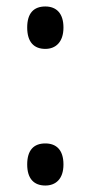

<svg xmlns="http://www.w3.org/2000/svg" viewBox="-20 -563 280 593"><path d="M64 -478C64 -433 85 -412 120 -412C152 -412 176 -433 176 -478C176 -522 154 -543 120 -543C84 -543 64 -522 64 -478ZM64 -55C64 -11 85 10 120 10C152 10 176 -10 176 -55C176 -101 153 -120 120 -120C84 -120 64 -99 64 -55Z"/></svg>

Font: Noto Sans Condensed
Style: Regular
Weight: 400
Width: 3
Designer: Monotype Design Team
Foundry: Monotype Imaging Inc.
Version: Version 2.013